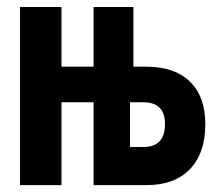

<svg xmlns="http://www.w3.org/2000/svg" viewBox="-20 -538 626 558"><path d="M38.1 0V-517.6H158.7V-344.2H252V-517.6H367.7V-344.2H405.8Q487.3 -344.2 532 -300.8Q576.7 -257.3 576.7 -177.2Q576.7 -92.8 532 -46.4Q487.3 0 405.8 0H252V-240.7H158.7V0ZM357.9 -110.8H397Q459.5 -110.8 459.5 -177.2Q459.5 -240.7 397 -240.7H357.9Z"/></svg>

Font: Cascadia Mono NF SemiBold
Style: Regular
Weight: 600
Monospace: yes
Designer: Aaron Bell
Foundry: Saja Typeworks
Version: Version 2404.023; ttfautohint (v1.8.4)